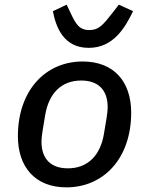

<svg xmlns="http://www.w3.org/2000/svg" viewBox="-20 -792 640 824"><path d="M264.9 12.1C424 12.1 543 -111.5 543 -308.6C543 -440 470.5 -528.1 334.5 -528.1C175.8 -528.1 56.8 -404.5 56.8 -207.4C56.8 -76 130.3 12.1 264.9 12.1ZM158 -184.7C158 -196.7 159.8 -212.4 163 -232.2L174 -298.3C189.3 -390.3 242.5 -446.4 328.5 -446.4C398.1 -446.4 442.1 -409.8 442.1 -331.3C442.1 -319.2 440.3 -303.6 437.1 -283.7L426.1 -217.7C410.9 -125.7 357.2 -69.6 271.3 -69.6C202.1 -69.6 158 -106.2 158 -184.7ZM207 -744C219.8 -676.1 252.5 -586.6 360.8 -586.6C467 -586.6 517.4 -674.4 551.1 -744L490.1 -772L463.4 -737.6C422.6 -685.4 404.1 -663 364 -663C320 -663 305.4 -688.6 282.7 -736.9L266 -772Z"/></svg>

Font: Margiela Mono Italic Medium It
Style: Regular
Weight: 500
Designer: Mike Abbink, Paul van der Laan, Pieter van Rosmalen
Foundry: Bold Monday
Version: Version 2.003 2021